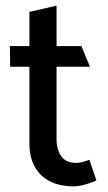

<svg xmlns="http://www.w3.org/2000/svg" viewBox="-20 -642 381 679"><path d="M268 -479H180V-622L84 -600V-479H15L16 -406H84V-135Q84 -86 103 -52Q122 -18 157 -0.5Q192 17 239 17Q254 17 269.5 13.5Q285 10 299 5Q313 0 321 -4L296 -77Q286 -73 273.5 -69.5Q261 -66 249 -66Q213 -66 196.5 -89.5Q180 -113 180 -150V-406H298Z"/></svg>

Font: Catamaran Thin Medium
Style: Regular
Weight: 500
Version: Version 2.000